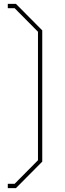

<svg xmlns="http://www.w3.org/2000/svg" viewBox="-20 -779 332 986"><path d="M20 187V165H55L175 44V-616L55 -737H20V-759H62L197 -623V51L62 187Z"/></svg>

Font: Tomorrow Thin
Style: Regular
Weight: 250
Designer: Tony de Marco, Monica Rizzolli
Foundry: Just in Type
Version: Version 2.002